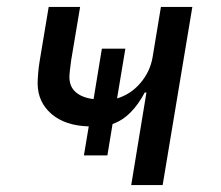

<svg xmlns="http://www.w3.org/2000/svg" viewBox="-20 -536 640 556"><path d="M404 -268H399Q382 -235 358.5 -211Q335 -187 306 -177L291 -86H223L237 -170Q168 -172 128.5 -206.5Q89 -241 89 -295Q89 -306 90.5 -324Q92 -342 95 -360L121 -516H212L186 -361Q184 -346 182.5 -333Q181 -320 181 -313Q181 -285 199.5 -269Q218 -253 251 -249L275 -395H343L319 -251Q359 -263 387 -296Q415 -329 422 -371L446 -516H537L451 0H360Z"/></svg>

Font: IBM Plex Mono Text
Style: Italic
Weight: 450
Italic angle: -9°
Monospace: yes
Designer: Mike Abbink, Paul van der Laan, Pieter van Rosmalen
Foundry: Bold Monday
Version: Version 2.1